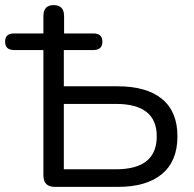

<svg xmlns="http://www.w3.org/2000/svg" viewBox="-27 -732 761 752"><path d="M434 0H188Q143 0 143 -45V-536H28Q-7 -536 -7 -569Q-7 -601 28 -601H143V-669Q143 -712 183 -712Q224 -712 224 -669V-601H339Q374 -601 374 -569Q374 -536 339 -536H223V-394H434Q547 -394 607.5 -344.5Q668 -295 668 -198Q668 -101 607.5 -50.5Q547 0 434 0ZM223 -325V-69H427Q587 -69 587 -198Q587 -325 427 -325Z"/></svg>

Font: Nunito
Style: Regular
Weight: 400
Designer: Vernon Adams
Foundry: Vernon Adams
Version: Version 3.602